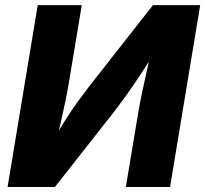

<svg xmlns="http://www.w3.org/2000/svg" viewBox="-20 -748 821 768"><path d="M660.2 0H483.4L533.7 -301.8Q538.1 -328.1 546.4 -368.4Q554.7 -408.7 565.7 -458.3Q576.7 -507.8 588.9 -560.1L611.3 -557.1Q575.2 -500.5 546.6 -456.8Q518.1 -413.1 491.9 -376.2Q465.8 -339.4 436.5 -301.3L199.7 0H10.3L130.9 -727.5H307.1L255.4 -417Q250.5 -385.7 241 -340.1Q231.4 -294.4 220.5 -246.1Q209.5 -197.8 200.2 -158.7L184.1 -168.5Q210.9 -219.2 236.6 -260.3Q262.2 -301.3 286.6 -335Q311 -368.7 334 -398.9L591.8 -727.5H780.8Z"/></svg>

Font: Inter 17pt ExtraBold
Style: Italic
Weight: 800
Italic angle: -9.3988°
Version: Version 4.001;git-66647c0bb